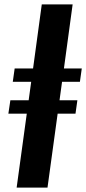

<svg xmlns="http://www.w3.org/2000/svg" viewBox="-20 -851 391 871"><path d="M55.5 0 101.5 -335.5H18L27 -396H110L121.5 -480H38L46.5 -540.5H130L169.5 -831H309.5L270 -540.5H351L342.5 -480H261.5L250 -396H331L322.5 -335.5H241.5L195.5 0Z"/></svg>

Font: Merriweather 36pt
Style: Bold Italic
Weight: 700
Italic angle: -7.8°
Version: Version 2.101